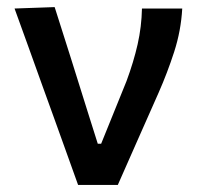

<svg xmlns="http://www.w3.org/2000/svg" viewBox="-20 -521 556 541"><path d="M200 0Q183.5 -47 166 -94.8Q148.5 -142.5 132.5 -188L100.5 -276.5Q81 -331 60.8 -387Q40.5 -443 21 -497L134 -501Q154.5 -437.5 180 -356.2Q205.5 -275 228.5 -201.5L255.5 -116H265L336.5 -292.5Q356.5 -346.5 367.8 -396.2Q379 -446 380 -497H493.5Q490 -434.5 470.8 -375Q451.5 -315.5 427 -260Q398 -195 369.2 -129.5Q340.5 -64 312 0Z"/></svg>

Font: Commissioner Medium
Style: Regular
Weight: 500
Designer: Kostas Bartsokas
Foundry: Kostas Bartsokas
Version: Version 1.000; ttfautohint (v1.8.3)